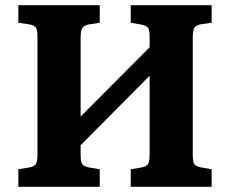

<svg xmlns="http://www.w3.org/2000/svg" viewBox="-20 -723 890 743"><path d="M51 0V-68L94 -75Q114 -79 119.5 -89.5Q125 -100 125 -127V-580Q125 -606 119.5 -615.5Q114 -625 92 -629L51 -635V-703H366V-635L322 -628Q303 -624 297.5 -613Q292 -602 292 -576V-272L559 -540V-581Q559 -605 553.5 -614.5Q548 -624 526 -628L486 -635V-703H799V-635L757 -629Q737 -625 731.5 -614Q726 -603 726 -577V-122Q726 -97 732 -88Q738 -79 759 -75L799 -68V0H486V-68L528 -75Q548 -79 553.5 -89.5Q559 -100 559 -127V-430L292 -161V-122Q292 -98 298 -88.5Q304 -79 324 -75L366 -68V0Z"/></svg>

Font: Literata 18pt
Style: Bold
Weight: 700
Designer: Latin by Veronika Burian and Jose Scaglione. Greek by Irene Vlachou. Cyrillic by Vera Evstafieva.
Foundry: TypeTogether
Version: Version 3.103;gftools[0.9.29]